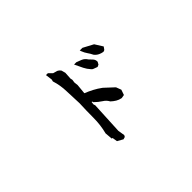

<svg xmlns="http://www.w3.org/2000/svg" viewBox="-105 -1011 1211 1211"><g transform="rotate(-45 500.0 -406.0)"><path d="M376 -195.8Q391.6 -255.9 391.6 -320.3Q391.6 -384.8 394.5 -446.3Q391.6 -502 390.1 -558.1Q388.7 -612.8 372.6 -662.6L376 -676.3L370.1 -721.7H383.8H387.2L410.6 -698.2Q420.9 -694.8 428 -693.1Q435.1 -691.4 437.7 -690.4Q440.4 -689.5 442.9 -688Q452.1 -683.1 459.5 -672.4L466.8 -645.5L463.9 -596.2L466.8 -583.5L463.9 -561.5L466.8 -536.1L460.4 -469.7Q487.3 -459 513.7 -445.3Q540 -431.6 566.4 -412.1L627.9 -355L641.1 -320.3L628.9 -285.2L605.5 -281.2Q585.9 -284.7 569.8 -294.4Q553.7 -304.2 539.6 -317.4Q528.3 -339.4 505.9 -353Q481.4 -368.7 462.4 -388.2L460 -390.1V-395.5L453.6 -398.4L451.2 -379.4L455.1 -367.2L444.3 -149.9L451.7 -105L445.8 -94.2L429.7 -89.4L392.1 -110.4L386.7 -144.5H380.4ZM542.5 -643.6H563Q580.1 -637.2 597.2 -630.4Q616.2 -622.6 629.4 -602.1Q638.7 -591.3 647.9 -582.5Q660.2 -570.8 660.2 -552.7V-550.8L650.9 -534.2L636.7 -527.8Q624.5 -532.7 617.4 -534.9Q610.4 -537.1 606.4 -539.1Q600.6 -542.5 596.7 -547.9Q580.1 -565.9 568.8 -588.4Q557.6 -610.8 542.5 -643.6ZM652.3 -680.7H654.3L722.2 -644.5L755.4 -591.8Q747.1 -579.1 743.2 -574.7Q737.8 -569.3 729.5 -569.3H729Q714.4 -571.8 701.7 -577.6Q684.6 -585.4 672.9 -600.6Q664.1 -619.1 652.8 -634.8Q641.6 -650.4 634.3 -669.9L630.4 -680.7Z"/></g></svg>

Font: Bakudai
Style: Bold
Weight: 700
Version: Version 1.48